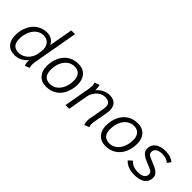

<svg xmlns="http://www.w3.org/2000/svg" viewBox="100 -1599 2476 2476"><g transform="rotate(45 1338.0 -361.5)"><path d="M401 -50Q401 -69 403 -80Q368 -38 321.5 -14Q275 10 221 10Q136 10 91.5 -41.5Q47 -93 47 -175Q47 -269 81.5 -342Q116 -415 177 -455Q238 -495 315 -495Q367 -495 402.5 -471.5Q438 -448 457 -409L515 -734H583L475 -123Q469 -87 469 -64Q469 -36 478 -13L415 11Q409 3 405 -13.5Q401 -30 401 -50ZM424 -217 432 -267Q435 -285 435 -302Q435 -360 402 -398.5Q369 -437 308 -437Q254 -437 210.5 -404Q167 -371 142 -313Q117 -255 117 -183Q117 -49 236 -49Q284 -49 324 -72.5Q364 -96 390 -134.5Q416 -173 424 -217Z M615 -181Q615 -273 648.5 -344.5Q682 -416 743.5 -455.5Q805 -495 886 -495Q973 -495 1020.5 -441.5Q1068 -388 1068 -305Q1068 -212 1035 -141Q1002 -70 940.5 -30Q879 10 797 10Q710 10 662.5 -44Q615 -98 615 -181ZM997 -299Q997 -365 965.5 -400.5Q934 -436 875 -436Q820 -436 777 -404Q734 -372 710 -315.5Q686 -259 686 -188Q686 -119 716.5 -84.5Q747 -50 807 -50Q862 -50 905 -82Q948 -114 972.5 -170.5Q997 -227 997 -299Z M1483 -59Q1483 -80 1487 -101L1523 -303Q1528 -331 1528 -349Q1528 -394 1505 -415Q1482 -436 1432 -436Q1389 -436 1352 -412.5Q1315 -389 1290.5 -350.5Q1266 -312 1258 -269L1211 0H1143L1208 -368Q1213 -401 1213 -420Q1213 -450 1204 -471L1269 -495Q1279 -467 1279 -427Q1279 -413 1278 -406Q1312 -448 1359.5 -471.5Q1407 -495 1457 -495Q1525 -495 1560.5 -459Q1596 -423 1596 -356Q1596 -334 1591 -302L1555 -101Q1552 -85 1552 -68Q1552 -38 1561 -15L1495 10Q1483 -24 1483 -59Z M1698 -181Q1698 -273 1731.5 -344.5Q1765 -416 1826.5 -455.5Q1888 -495 1969 -495Q2056 -495 2103.5 -441.5Q2151 -388 2151 -305Q2151 -212 2118 -141Q2085 -70 2023.5 -30Q1962 10 1880 10Q1793 10 1745.5 -44Q1698 -98 1698 -181ZM2080 -299Q2080 -365 2048.5 -400.5Q2017 -436 1958 -436Q1903 -436 1860 -404Q1817 -372 1793 -315.5Q1769 -259 1769 -188Q1769 -119 1799.5 -84.5Q1830 -50 1890 -50Q1945 -50 1988 -82Q2031 -114 2055.5 -170.5Q2080 -227 2080 -299Z M2215 -64 2265 -109Q2288 -79 2327.5 -63.5Q2367 -48 2417 -48Q2476 -48 2506.5 -70Q2537 -92 2537 -133Q2537 -157 2514.5 -173.5Q2492 -190 2425 -215Q2352 -243 2317.5 -273.5Q2283 -304 2283 -350Q2283 -418 2335.5 -456.5Q2388 -495 2479 -495Q2527 -495 2566.5 -481Q2606 -467 2631 -446L2595 -397Q2567 -419 2537 -428.5Q2507 -438 2469 -438Q2415 -438 2383.5 -416Q2352 -394 2352 -354Q2352 -334 2364.5 -320.5Q2377 -307 2396.5 -297.5Q2416 -288 2464 -269Q2540 -239 2573 -210Q2606 -181 2606 -137Q2606 -67 2554 -28.5Q2502 10 2407 10Q2342 10 2292.5 -9.5Q2243 -29 2215 -64Z"/></g></svg>

Font: Niramit Light
Style: Italic
Weight: 300
Italic angle: -10°
Designer: Katatrad Aksorn Co.,Ltd.
Foundry: Cadson Demak Co.,Ltd.
Version: Version 1.000; ttfautohint (v1.6)